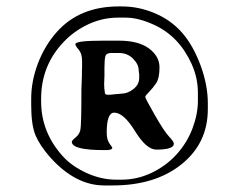

<svg xmlns="http://www.w3.org/2000/svg" viewBox="-20 -670 698 586"><path d="M363.8 -616.2H340.3Q293.5 -616.2 250.2 -596.2Q207 -576.2 174.8 -542.5Q105.5 -470.2 105.5 -368.7V-360.4Q105.5 -266.1 171.9 -192.9Q198.7 -163.1 243.7 -142.3Q288.6 -121.6 335 -121.6H350.6Q398.9 -121.6 442.9 -142.6Q486.8 -163.6 518.8 -198.7Q550.8 -233.9 567.4 -277.8Q584 -321.8 584 -362.3V-386.7Q584 -431.6 565.4 -473.6Q527.3 -558.6 451.2 -593.8Q402.8 -616.2 363.8 -616.2ZM298.8 -397.5Q298.8 -397.5 299.8 -389.2Q299.8 -380.9 307.6 -380.9H317.9L319.8 -381.3L346.7 -383.8Q349.1 -384.3 351.6 -384.3Q369.6 -384.3 387.2 -398.2Q404.8 -412.1 404.8 -431.6V-444.3Q403.3 -451.7 403.3 -455.6Q403.3 -473.6 386 -491Q368.7 -508.3 343.3 -508.3H320.3Q304.7 -508.3 301.8 -499Q298.8 -489.3 298.8 -463.9V-436.5L298.3 -430.2Q298.3 -427.2 298.3 -424.3L297.9 -416.5V-408.7L298.3 -406.7V-399.4ZM75.2 -350.1V-369.1Q75.2 -422.4 95.9 -476.8Q116.7 -531.2 153.3 -572.3Q222.7 -650.4 342.3 -650.4H351.6Q403.8 -650.4 452.6 -629.6Q501.5 -608.9 535.2 -570.8Q568.8 -532.7 591.6 -471.9Q614.3 -411.1 614.3 -355V-336.9Q614.3 -232.9 533.9 -168.5Q453.6 -104 323.7 -104H298.3Q209.5 -104 132.3 -190.9Q102.1 -225.1 88.6 -256.6Q75.2 -288.1 75.2 -350.1ZM294.4 -545.9H342.8Q402.8 -545.9 434.8 -522Q466.8 -498 466.8 -464.8Q466.8 -431.6 457 -416.7Q447.3 -401.9 435.3 -389.9Q423.3 -377.9 423.3 -374Q423.3 -370.1 452.1 -319.6Q481 -269 495.8 -253.4Q510.7 -237.8 510.7 -231.4Q510.7 -213.4 457 -213.4Q426.8 -213.4 392.1 -269.8Q357.4 -326.2 328.6 -326.2Q305.7 -326.2 305.7 -265.6Q305.7 -243.7 314.2 -231.9Q322.8 -220.2 322.8 -219.7Q322.8 -211.9 304.7 -211.9H297.4Q199.2 -211.9 199.2 -237.3Q199.2 -241.2 210.9 -250.5Q222.2 -259.8 225.3 -273.4Q228.5 -287.1 228.5 -397.9L230 -438.5Q230 -446.3 230 -454.1L230.5 -461.9V-484.4Q230.5 -506.3 220.2 -518.3Q210 -530.3 210 -535.2Q210 -545.9 294.4 -545.9Z"/></svg>

Font: Averia Serif
Style: Regular
Weight: 500
Version: Version 1.0